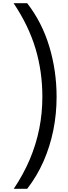

<svg xmlns="http://www.w3.org/2000/svg" viewBox="-20 -813 423 1201"><path d="M334 -207Q334 -100 313.5 1.5Q293 103 252.5 195.5Q212 288 150 368H66Q127 277 166.5 183.5Q206 90 225.5 -7.5Q245 -105 245 -208Q245 -366 202 -509.5Q159 -653 65 -793H150Q243 -673 288.5 -521.5Q334 -370 334 -207Z"/></svg>

Font: Noto Sans Kannada
Style: Regular
Weight: 400
Designer: Jelle Bosma - Monotype Design Team
Foundry: Monotype Imaging Inc.
Version: Version 2.003